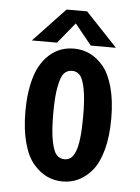

<svg xmlns="http://www.w3.org/2000/svg" viewBox="-50 -702 550 753"><g transform="rotate(5 225.0 -325.5)"><path d="M387.5 -529.5H288.5L222.5 -611L155.5 -529.5H56.5L181.5 -662H262.5ZM55.5 -251Q55.5 -308 65 -353.5Q74.5 -399 90.5 -428.2Q106.5 -457.5 128.8 -476.8Q151 -496 174.5 -504Q198 -512 224.5 -512Q257.5 -512 286.2 -498.5Q315 -485 339.8 -456Q364.5 -427 379 -374.5Q393.5 -322 393.5 -251Q393.5 -180 379 -127.2Q364.5 -74.5 339.8 -45.2Q315 -16 286.2 -2.5Q257.5 11 224.5 11Q191.5 11 162.8 -2.5Q134 -16 109 -45.2Q84 -74.5 69.8 -127.2Q55.5 -180 55.5 -251ZM224.5 -76.5Q238.5 -76.5 248.5 -84Q258.5 -91.5 266.5 -110Q274.5 -128.5 278.8 -163.8Q283 -199 283 -251Q283 -318.5 275.2 -358Q267.5 -397.5 255.2 -411Q243 -424.5 224.5 -424.5Q205 -424.5 192.8 -411Q180.5 -397.5 172.8 -358Q165 -318.5 165 -251Q165 -182.5 173 -142.8Q181 -103 193.2 -89.8Q205.5 -76.5 224.5 -76.5Z"/></g></svg>

Font: League Mono Condensed Medium
Style: Regular
Weight: 500
Width: 1
Designer: Tyler Finck
Foundry: The League of Moveable Type / Tyler Finck
Version: Version 2.210